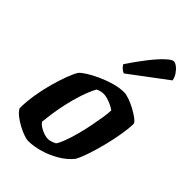

<svg xmlns="http://www.w3.org/2000/svg" viewBox="-235 -859 938 938"><g transform="rotate(45 234.0 -389.5)"><path d="M155 0Q143 0 123 -7Q103 -14 80.5 -26Q58 -38 39 -53Q20 -68 12 -84Q12 -128 20 -177.5Q28 -227 41 -273.5Q54 -320 67.5 -355.5Q81 -391 92 -408Q101 -419 125.5 -434.5Q150 -450 183 -465Q216 -480 251.5 -490Q287 -500 318 -500Q333 -500 355.5 -492Q378 -484 401 -471.5Q424 -459 440.5 -446.5Q457 -434 460 -425Q460 -394 452.5 -349Q445 -304 433 -256Q421 -208 407 -166.5Q393 -125 380 -102Q353 -69 314 -46.5Q275 -24 233 -12Q191 0 155 0ZM218 -75Q225 -75 237 -79Q249 -83 259 -88Q269 -102 280 -131Q291 -160 301 -197Q311 -234 318.5 -272Q326 -310 331 -342Q336 -374 336 -393Q318 -406 294 -415Q270 -424 253 -424Q233 -424 213 -414Q195 -380 181 -337.5Q167 -295 157.5 -251.5Q148 -208 143 -172Q138 -136 136 -115Q145 -100 170.5 -87.5Q196 -75 218 -75ZM252 -564Q240 -568 230.5 -577.5Q221 -587 218 -594Q254 -648 287 -690Q320 -732 345.5 -755.5Q371 -779 383 -779Q393 -779 406.5 -768.5Q420 -758 431 -741.5Q442 -725 444 -708Z"/></g></svg>

Font: Texturina 72pt 72pt ExtraBold
Style: Italic
Weight: 800
Italic angle: -11°
Designer: Guillermo Torres Carreño
Foundry: Omnibus-Type
Version: Version 1.002; ttfautohint (v1.8.3)